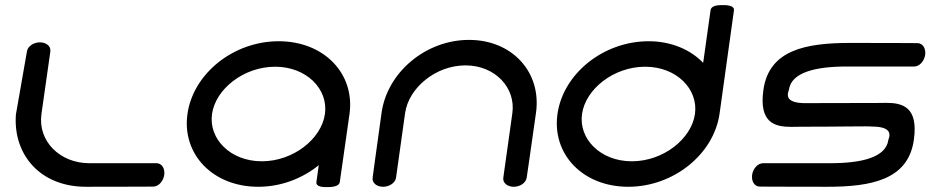

<svg xmlns="http://www.w3.org/2000/svg" viewBox="-20 -751 3775 772"><path d="M140.5 -580.8C116.4 -580.8 91.5 -565.9 88.3 -544.1L43.9 -290.3L43.9 -289.8C32.3 -130.9 140.1 0 325.7 0C487.3 0 595.8 -0.7 595.8 -0.7C618.5 -0.7 637 -23.6 640.4 -47.8C643.8 -71.9 631.8 -94.8 609 -94.8L339 -94.8C221 -94.8 131.4 -183.6 146.6 -292.2C160.9 -393.8 178.1 -513.9 181.8 -539.3L182.4 -544.2C185.4 -566.2 164.6 -580.8 140.5 -580.8Z M1100.6 -585.2C918.1 -585.2 756.5 -454.6 733.7 -292.6C711 -130.6 835.9 0 1018.4 0C1108.7 0 1194.4 -32.3 1261.7 -86.9L1252.3 -19.5C1249.3 1.5 1281 1.3 1294.6 1.3C1309.3 1.3 1343.5 1.2 1346.4 -19.8L1385.3 -292.6C1408 -454.6 1283.1 -585.2 1100.6 -585.2ZM1286.5 -292.6C1272.5 -192.7 1159.4 -102.5 1032.8 -102.5C906.2 -102.5 818.4 -192.7 832.5 -292.6C846.5 -392.5 959.6 -482.7 1086.2 -482.7C1212.8 -482.7 1300.6 -392.5 1286.5 -292.6Z M1865.9 -590.6C1691.1 -590.6 1537 -459.5 1514.3 -297.9C1492.3 -141.7 1478.3 -36.8 1478.3 -36.8C1475.2 -14.7 1496.1 0 1520.2 0C1544.2 0 1569.3 -14.6 1572.4 -36.6L1608.8 -296C1623 -397.4 1731.4 -488.1 1851.5 -488.1C1971.5 -488.1 2054.4 -397.4 2040.1 -296C2025.1 -188.8 2003.7 -36.6 2003.7 -36.6C2000.6 -14.6 2021.5 0 2045.6 0C2069.3 0 2093.9 -14 2097.7 -36.2C2097.9 -37.5 2113.2 -141.3 2135.2 -297.9C2157.9 -459.5 2040.7 -590.6 1865.9 -590.6Z M2837 -709.7 2807.3 -498.3C2757.3 -550.8 2679.2 -585.2 2588.4 -585.2C2405.9 -585.2 2244.3 -454.6 2221.5 -292.6C2198.7 -130.6 2323.6 0 2506.1 0C2688.6 0 2850.4 -131.4 2873.3 -294.3L2931 -708.7C2934.1 -730.6 2899 -730.6 2883.9 -730.5C2870.6 -730.4 2839.9 -730.3 2837 -709.7ZM2774.3 -292.6C2760.2 -192.7 2647.1 -102.5 2520.5 -102.5C2393.9 -102.5 2306.2 -192.7 2320.2 -292.6C2334.3 -392.5 2447.4 -482.7 2574 -482.7C2700.6 -482.7 2788.3 -392.5 2774.3 -292.6Z M3148.2 -376.2C3149.3 -383.3 3151.4 -385.3 3152.1 -390.2C3161.9 -460.3 3259.5 -483.6 3385.3 -483.6C3496.8 -483.6 3655.3 -483.5 3655.3 -483.5C3678.1 -483.5 3696.5 -506.4 3699.9 -530.6C3703.3 -554.7 3691.3 -577.6 3668.6 -577.6C3668.6 -577.6 3560.2 -578.4 3398.6 -578.4C3220 -578.4 3072.1 -550.4 3049.5 -389.5C3030.8 -256.2 3096.2 -240.9 3161.3 -240.9C3174.6 -240.9 3187.8 -241.4 3200.3 -241.4C3353 -241.4 3474 -244.1 3482.8 -242.3L3483.5 -242.1L3485 -242.1C3557 -242.2 3557.8 -216.2 3555.9 -202.6C3554.8 -195.3 3552.6 -193.1 3551.9 -188.1C3542.1 -118.1 3444.5 -94.8 3318.7 -94.8C3207.2 -94.8 3048.7 -94.8 3048.7 -94.8C3025.9 -94.8 3007.5 -71.9 3004.1 -47.8C3000.7 -23.6 3012.7 -0.7 3035.4 -0.7C3035.4 -0.7 3143.8 0 3305.4 0C3484 0 3631.9 -28 3654.5 -188.9C3673.2 -322.1 3607.8 -337.5 3542.7 -337.4C3529.4 -337.4 3516.2 -336.9 3503.7 -336.9C3339.9 -336.9 3220.7 -336.2 3218.4 -336.2C3146.9 -336.5 3146.1 -362.2 3148.2 -376.2Z"/></svg>

Font: Hi.
Style: Black
Weight: 400
Designer: Mew Too, Robert Jablonski
Foundry: Cannot Into Space Fonts
Version: Version 1.996